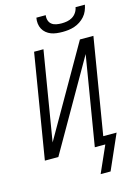

<svg xmlns="http://www.w3.org/2000/svg" viewBox="-162 -1038 924 1307"><g transform="rotate(-15 300.0 -384.0)"><path d="M379 -815Q358 -815 337 -817.5Q316 -820 298 -827Q280 -834 265 -846.5Q250 -859 241 -876Q232 -893 229.5 -913.5Q227 -934 231 -955H297Q294 -936 299.5 -918.5Q305 -901 318.5 -890.5Q332 -880 350.5 -876.5Q369 -873 388 -873Q407 -873 426.5 -876.5Q446 -880 463.5 -890.5Q481 -901 492.5 -918.5Q504 -936 507 -955H573Q569 -934 560.5 -913.5Q552 -893 537 -876Q522 -859 503 -846.5Q484 -834 463 -827Q442 -820 421 -817.5Q400 -815 379 -815ZM378 187 461 0H387L491 -629L130 0H35L156 -735H222L118 -106L479 -735H574L462 -58H556L448 187Z"/></g></svg>

Font: Iosevka Aile Light Oblique
Style: Regular
Weight: 300
Italic angle: -9°
Designer: Belleve Invis
Foundry: Belleve Invis
Version: Version 31.1.0; ttfautohint (v1.8.4)